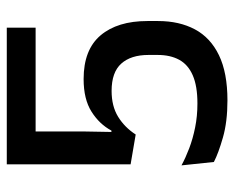

<svg xmlns="http://www.w3.org/2000/svg" viewBox="-82 -597 690 566"><g transform="rotate(-90 263.0 -314.0)"><path d="M250 11.5Q187 11.5 140.8 -1.8Q94.5 -15 68.5 -28.5L58.5 -124Q80.5 -112 108.8 -101.2Q137 -90.5 170.2 -83.8Q203.5 -77 241 -77Q292.5 -77 324 -90.8Q355.5 -104.5 369.8 -130.8Q384 -157 384 -194V-221.5Q384 -273 358.5 -301.5Q333 -330 278 -330Q233 -330 201.8 -310.8Q170.5 -291.5 149.5 -259L61.5 -274V-639H464.5V-554H158.5V-414.5L157 -330.5H161Q180 -366 216.8 -389.2Q253.5 -412.5 313 -412.5Q399.5 -412.5 441.8 -362.5Q484 -312.5 484 -224.5V-193Q484 -130.5 459.5 -84.5Q435 -38.5 383.2 -13.5Q331.5 11.5 250 11.5Z"/></g></svg>

Font: Anek Bangla Medium
Style: Regular
Weight: 500
Designer: Sulekha Rajkumar (Bangla), Yesha Goshar (Latin)
Foundry: Ek Type
Version: Version 1.003